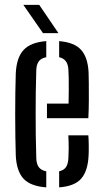

<svg xmlns="http://www.w3.org/2000/svg" viewBox="-20 -779 431 805"><path d="M46.2 -126.3Q45.1 -161.3 44.4 -205.4Q43.7 -249.6 43.7 -297.2Q43.7 -344.8 44.3 -390.1Q44.8 -435.4 46.2 -472.5Q49.6 -538.5 79.5 -570.1Q109.5 -601.8 174 -606.6V-539.2Q151.5 -534.7 142 -520.9Q132.6 -507.2 132.1 -483.6Q130.6 -437.7 130 -392.6Q129.5 -347.5 129.5 -302.5Q129.5 -257.4 130 -211.5Q130.6 -165.5 132.1 -117.6Q132.6 -91.5 142.6 -78.2Q152.7 -64.9 174 -60.6V6.6Q107.5 1.7 78.4 -30Q49.4 -61.7 46.2 -126.3ZM228 6.6V-60.9Q247.9 -65.2 256.9 -78.7Q265.9 -92.3 266.9 -118.2Q267.9 -133.2 268 -158.3Q268 -183.3 266.5 -211.5H350.4Q351.8 -195.6 352.1 -169Q352.4 -142.4 351.4 -126.3Q348.2 -61.4 320.2 -29.8Q292.2 1.9 228 6.6ZM176.9 -283.3V-344.6H267.5Q268.3 -372.7 268.3 -401.4Q268.3 -430 268.1 -452.2Q267.8 -474.3 266.9 -483.6Q266 -508.7 256.4 -521.8Q246.7 -534.9 228 -539.1V-606.6Q291.8 -601.4 320.1 -569.8Q348.4 -538.2 351.4 -475.3Q351.9 -464.1 352.3 -432.1Q352.8 -400 352.5 -359.8Q352.3 -319.7 350.4 -283.3ZM160.3 -640 77.8 -758.7H144.4L225.1 -640Z"/></svg>

Font: Big Shoulders Stencil Text SC Thin
Style: Regular
Weight: 100
Designer: Patric King
Foundry: XO Type Co
Version: Version 2.001